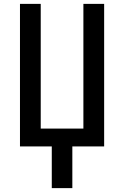

<svg xmlns="http://www.w3.org/2000/svg" viewBox="-20 -755 640 990"><path d="M247 215V0H83V-735H190V-92H410V-735H517V0H353V215Z"/></svg>

Font: Iosevka Aile Semibold
Style: Regular
Weight: 600
Designer: Belleve Invis
Foundry: Belleve Invis
Version: Version 31.1.0; ttfautohint (v1.8.4)